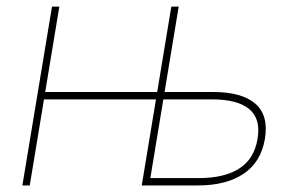

<svg xmlns="http://www.w3.org/2000/svg" viewBox="-20 -566 910 586"><path d="M425.3 0 429.2 -22.5H587.4Q665 -22.5 710.7 -52Q756.3 -81.5 766.1 -142.6Q776.4 -203.6 740.5 -233.2Q704.6 -262.7 627 -262.7H468.8L472.7 -285.2H630.9Q718.3 -285.2 759.3 -249.5Q800.3 -213.9 788.6 -142.6Q776.9 -71.8 723.9 -35.9Q670.9 0 583.5 0ZM48.3 0 138.7 -545.9H161.1L70.8 0ZM106.4 -262.7 110.4 -285.2H464.8L460.9 -262.7ZM412.6 0 502.9 -545.9H525.4L435.1 0Z"/></svg>

Font: Inter 16pt Thin
Style: Italic
Weight: 250
Italic angle: -9.3988°
Version: Version 4.001;git-66647c0bb